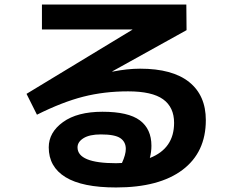

<svg xmlns="http://www.w3.org/2000/svg" viewBox="-20 -770 1040 847"><path d="M641 -73Q748 -115 748 -228Q748 -297 699.5 -332Q651 -367 545 -367Q440 -367 347.5 -343.5Q255 -320 143 -264L97 -356L564 -639V-640H165V-750H802L803 -637L475 -455L476 -454Q542 -467 598 -467Q741 -467 814.5 -408Q888 -349 888 -240Q888 -98 785 -20.5Q682 57 492 57Q343 57 269 11.5Q195 -34 195 -120Q195 -186 258 -231.5Q321 -277 432 -277Q546 -277 597 -239Q648 -201 648 -127Q648 -100 641 -73ZM518 -51Q535 -88 535 -113Q535 -144 511 -160.5Q487 -177 425 -177Q375 -177 348.5 -160.5Q322 -144 322 -120Q322 -50 492 -50Q496 -50 505 -50.5Q514 -51 518 -51Z"/></svg>

Font: Mplus 1p Bold
Style: Bold
Weight: 700
Version: Version 1.061